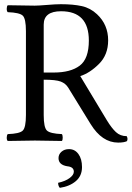

<svg xmlns="http://www.w3.org/2000/svg" viewBox="-20 -672 630 918"><path d="M310.1 41Q337.9 41 355 64.5Q372.1 87.9 372.1 127Q372.1 168.9 342.5 194.1Q313 219.2 266.1 226.1Q258.3 218.3 257.8 202.1Q293 194.3 313 179.2Q333 164.1 333 148.9Q333 126 301.8 123Q259.8 116.2 259.8 84Q259.8 65.9 273.9 53.5Q288.1 41 310.1 41ZM272 -618.2Q189 -618.2 189 -554.2V-325.2H236.8Q317.9 -325.2 361.3 -358.2Q404.8 -391.1 404.8 -478Q404.8 -618.2 272 -618.2ZM189 -122.1Q189 -62 204.6 -47.6Q220.2 -33.2 275.9 -30.8Q279.8 -25.9 279.8 -13.9Q279.8 -2 275.9 2Q188 0 147 0Q106.9 0 17.1 2Q12.2 -2 12.2 -13.9Q12.2 -25.9 17.1 -30.8Q73.2 -32.7 88.6 -47.4Q104 -62 104 -122.1V-522.9Q104 -583 88.6 -597.4Q73.2 -611.8 17.1 -613.8Q12.2 -617.7 12.2 -629.9Q12.2 -642.1 17.1 -647Q111.3 -645 146 -645Q163.1 -645 204.6 -648.4Q246.1 -651.9 271 -651.9Q330.1 -651.9 371.1 -642.8Q412.1 -633.8 443.8 -604Q497.1 -554.2 497.1 -479Q497.1 -410.2 453.6 -366.7Q410.2 -323.2 363.8 -308.1L490.2 -98.1Q513.2 -60.1 534.2 -40.5Q555.2 -21 585.9 -21Q592.8 -7.8 586.9 2.9Q572.8 9.8 544.9 9.8Q467.8 9.8 413.1 -79.1L306.2 -252.9Q293.9 -272.9 270.5 -282Q247.1 -291 189 -291Z"/></svg>

Font: Linux Libertine O
Style: Regular
Weight: 400
Designer: Philipp H. Poll
Foundry: Philipp H. Poll
Version: Version 5.3.0